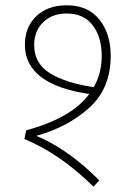

<svg xmlns="http://www.w3.org/2000/svg" viewBox="-20 -699 515 725"><path d="M117 -186Q236 -137 355 -18L333 6Q208 -118 72 -174L79 -207Q250 -253 317 -344Q74 -380 74 -530Q74 -597 117 -638Q160 -679 232 -679Q312 -679 355 -625.5Q398 -572 398 -488Q398 -365 317 -292Q236 -219 117 -186ZM334 -370Q364 -422 364 -488Q364 -559 330 -603.5Q296 -648 232 -648Q177 -648 143 -615Q109 -582 109 -529Q109 -459 169.5 -422Q230 -385 334 -370Z"/></svg>

Font: FiraGO UltraLight
Style: Regular
Weight: 200
Designer: bBox Type
Foundry: bBox Type GmbH
Version: Version 1.001